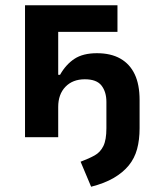

<svg xmlns="http://www.w3.org/2000/svg" viewBox="-20 -521 601 729"><path d="M326 188 286 93Q318 81 339.5 69Q361 57 372.5 33.5Q384 10 384 -34V-134Q384 -172 365.5 -196Q347 -220 302 -220Q256 -220 228.5 -191.5Q201 -163 201 -115V0H75V-501H426V-400H201V-237H208Q230 -276 262.5 -297.5Q295 -319 348 -319Q401 -319 437 -298.5Q473 -278 491.5 -239Q510 -200 510 -141V-34Q510 10 500.5 45Q491 80 469 107Q447 134 412 154.5Q377 175 326 188Z"/></svg>

Font: Nunito Sans 7pt Condensed
Style: Bold
Weight: 700
Width: 3
Designer: Vernon Adams
Foundry: Vernon Adams
Version: Version 3.101;gftools[0.9.27]